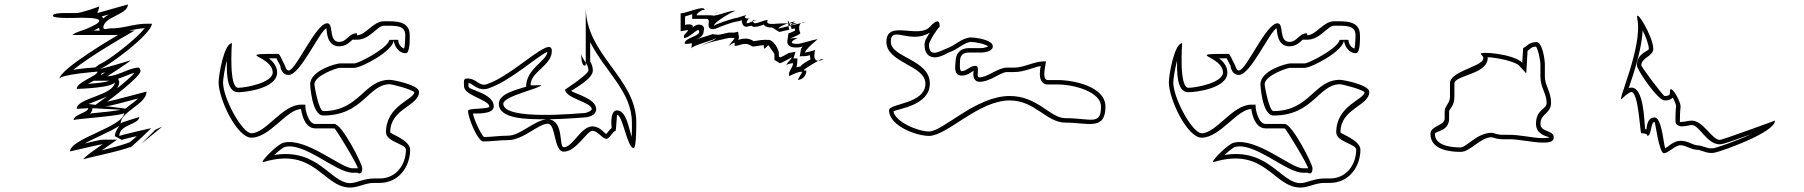

<svg xmlns="http://www.w3.org/2000/svg" viewBox="-20 -772 8135 866"><path d="M368 -641C347 -632 324 -629 306 -614H512C512 -614 248 -461 248 -416C248 -436 420 -449 420 -449C420 -429 326 -403 326 -371C326 -371 498 -375 498 -404C498 -340 326 -332 326 -281L378 -284C378 -264 312 -256 312 -230C312 -236 540 -249 540 -263C540 -201 296 -147 296 -89C296 -89 436 -122 444 -122C444 -122 356 -63 356 -53C356 -57 530 -91 572 -111C568 -107 563 -104 563 -104C570 -104 662 -193 662 -194C662 -194 518 -162 518 -158C518 -212 608 -209 608 -245C608 -242 524 -221 524 -215C524 -269 641 -302 641 -359C641 -359 474 -314 464 -314C464 -314 614 -425 614 -452C614 -452 611 -467 605 -467C563 -467 512 -428 464 -428C464 -428 569 -495 569 -500C569 -500 443 -461 428 -461C453 -461 665 -618 665 -665H644C587 -666 533 -642 476 -644C468 -644 446 -635 446 -647C446 -697 557 -705 557 -752L419 -713C419 -713 428 -737 428 -743C428 -743 348 -713 323 -713H272C267 -713 218 -714 218 -701C218 -686 340 -692 347 -692C466 -692 437 -670 368 -641ZM546 -282 379 -303C405 -314 434 -323 462 -337C456 -332 453 -330 453 -330L404 -294H464C480 -294 552 -315 603 -328C587 -312 566 -299 546 -282ZM397 -284 525 -277C507 -272 438 -265 386 -260C392 -265 397 -272 397 -284ZM681 -187 617 -123 712 -201ZM597 -158C584 -146 575 -138 566 -131C547 -122 489 -106 439 -94C449 -101 455 -105 455 -105L508 -142H444C432 -142 398 -133 362 -125C407 -150 474 -176 519 -205C509 -192 498 -174 498 -158C499 -158 529 -141 529 -141C548 -147 574 -153 597 -158ZM513 -417C541 -426 567 -439 587 -444C571 -425 538 -397 508 -373C514 -382 518 -393 518 -404C517 -404 513 -417 513 -417ZM410 -468C393 -467 345 -463 310 -457C385 -517 523 -597 523 -597L587 -634H562C587 -639 611 -644 633 -645C596 -598 493 -518 445 -490C436 -485 429 -482 427 -481ZM403 -408H464H474C450 -399 408 -396 377 -394C386 -399 394 -403 403 -408ZM396 -710C395 -710 397 -710 396 -710ZM439 -698 471 -707C461 -701 454 -696 446 -689C444 -693 441 -696 439 -698ZM434 -432C436 -435 438 -438 439 -442C444 -443 450 -444 456 -446C455 -445 454 -445 454 -445ZM430 -634H402C412 -639 420 -642 427 -647C427 -643 428 -638 430 -634Z M1560 74C1595 74 1628 53 1666 53H1692C1780 53 1830 -22 1830 -97C1830 -139 1740 -169 1740 -175C1740 -284 1870 -293 1870 -358C1870 -389 1753 -412 1738 -412C1620 -412 1603 -271 1438 -271C1418 -271 1398 -385 1398 -391C1398 -432 1501 -466 1512 -466H1578C1610 -466 1756 -543 1756 -592C1756 -573 1773 -532 1810 -532C1830 -532 1828 -598 1828 -613C1828 -681 1760 -676 1710 -676C1664 -676 1629 -613 1590 -613V-622C1552 -622 1545 -583 1510 -583C1460 -583 1487 -667 1456 -667C1404 -667 1315 -454 1282 -454C1269 -454 1268 -474 1260 -487C1250 -503 1243 -529 1234 -529C1030 -529 1210 -521 1210 -445C1210 -399 1089 -376 1054 -376C1011 -376 1026 -577 1026 -577C991 -577 966 -434 966 -400C966 -327 1048 -151 1114 -151C1197 -151 1274 -280 1338 -280C1338 -280 1347 -193 1402 -193H1488C1494 -193 1594 -27 1594 -13H1570C1517 -13 1359 -155 1258 -128C1228 -120 1147 -35 1168 -41C1401 -112 1437 74 1560 74ZM1560 54C1471 54 1416 -105 1217 -73C1237 -92 1259 -108 1264 -109C1352 -133 1496 7 1570 7H1592C1592 7 1614 22 1614 -13C1614 -33 1522 -213 1488 -213H1402C1371 -213 1359 -274 1358 -282L1357 -300H1338C1253 -300 1180 -171 1114 -171C1072 -171 986 -329 986 -400C986 -413 993 -461 1003 -499C1003 -453 999 -356 1054 -356C1084 -356 1230 -372 1230 -445C1230 -475 1209 -496 1193 -509H1227C1231 -501 1237 -488 1244 -476C1244 -476 1247 -434 1282 -434C1334 -434 1418 -625 1452 -645C1455 -633 1452 -563 1510 -563C1543 -563 1562 -587 1571 -594V-593H1591C1648 -593 1682 -656 1711 -656C1765 -656 1808 -659 1808 -613C1808 -602 1807 -567 1803 -553C1790 -556 1776 -574 1776 -592C1776 -593 1737 -592 1736 -592C1736 -591 1735 -588 1733 -584C1713 -546 1596 -486 1579 -486H1513C1500 -486 1379 -456 1379 -391C1379 -391 1386 -251 1438 -251C1617 -251 1640 -391 1737 -392C1749 -392 1835 -370 1849 -356C1846 -322 1721 -296 1721 -175C1721 -132 1811 -123 1811 -97C1811 -30 1767 33 1693 33H1666C1621 33 1587 54 1560 54Z M2175 -392C2141 -381 2130 -418 2088 -418C2068 -418 2073 -405 2073 -382C2073 -342 2187 -321 2187 -292C2187 -278 2091 -286 2091 -272C2091 -242 2134 -134 2160 -134C2197 -134 2233 -140 2271 -140C2340 -140 2408 -214 2451 -214C2488 -214 2477 -88 2523 -88C2579 -88 2627 -182 2652 -182C2677 -182 2696 -146 2715 -146C2730 -146 2745 -182 2757 -182C2758 -182 2763 -254 2763 -254C2789 -254 2809 -104 2838 -104C2851 -104 2850 -220 2850 -220C2850 -420 2622 -524 2622 -740V-489C2629 -479 2634 -468 2634 -454C2634 -437 2529 -368 2529 -368C2529 -329 2649 -311 2649 -280C2649 -273 2628 -262 2613 -262C2601 -262 2250 -226 2250 -304C2250 -339 2421 -374 2421 -388C2421 -388 2373 -386 2373 -388C2373 -449 2469 -476 2469 -542C2469 -618 2297 -432 2175 -392ZM2622 -489C2613 -504 2601 -517 2601 -536C2601 -460 2622 -478 2622 -478ZM2353 -381C2310 -367 2230 -350 2230 -304C2230 -233 2362 -234 2446 -234C2387 -228 2327 -160 2271 -160C2232 -160 2196 -154 2163 -154C2150 -165 2120 -227 2113 -260C2123 -261 2207 -254 2207 -292C2207 -352 2093 -365 2093 -382V-398C2112 -396 2136 -358 2182 -373C2281 -405 2404 -520 2449 -538C2445 -496 2353 -462 2353 -381ZM2455 -234C2532 -235 2608 -242 2612 -242C2632 -243 2669 -249 2669 -280C2669 -327 2573 -349 2556 -362C2581 -379 2654 -418 2654 -454C2654 -471 2648 -485 2642 -495V-582C2711 -447 2830 -358 2830 -220C2830 -220 2831 -185 2829 -155C2817 -189 2806 -274 2763 -274C2728 -274 2739 -195 2739 -195C2727 -185 2719 -172 2714 -167C2706 -172 2685 -202 2652 -202C2600 -202 2564 -108 2523 -108C2499 -108 2526 -225 2455 -234Z M3050 -712V-631L3083 -637C3083 -628 3065 -617 3065 -610C3065 -601 3063 -601 3068 -601C3087 -601 3118 -637 3131 -637L3134 -628C3134 -609 3068 -600 3068 -577C3068 -570 3096 -577 3101 -577L3098 -553C3098 -567 3209 -592 3209 -601C3209 -588 3143 -574 3143 -562C3143 -576 3269 -601 3269 -601H3293C3293 -596 3266 -565 3266 -565C3268 -565 3287 -580 3296 -580C3291 -580 3295 -565 3293 -565C3314 -565 3319 -574 3344 -574C3358 -574 3374 -562 3374 -562C3390 -562 3409 -568 3425 -568C3427 -568 3423 -553 3428 -553C3432 -553 3443 -568 3446 -568L3473 -529V-502L3497 -487C3504 -487 3551 -513 3551 -514C3551 -504 3527 -490 3527 -475C3527 -485 3557 -487 3557 -487C3557 -468 3539 -455 3539 -439C3539 -430 3537 -430 3542 -430C3542 -430 3579 -448 3590 -448H3599C3598 -447 3578 -412 3578 -412C3602 -412 3617 -432 3617 -454H3605C3605 -460 3649 -486 3671 -498C3662 -498 3653 -503 3653 -520C3653 -531 3656 -541 3656 -547C3656 -544 3611 -535 3611 -535C3611 -549 3668 -595 3668 -595C3654 -595 3591 -574 3578 -574C3518 -574 3578 -601 3578 -601C3564 -601 3551 -599 3542 -598C3563 -605 3590 -619 3590 -622C3590 -622 3575 -655 3594 -668C3559 -660 3491 -643 3491 -643C3491 -649 3514 -660 3535 -667C3475 -666 3480 -664 3461 -664C3429 -664 3444 -682 3443 -682C3426 -682 3402 -667 3383 -667C3383 -667 3376 -672 3375 -676C3366 -672 3357 -667 3347 -667C3348 -667 3349 -688 3362 -688C3322 -688 3347 -703 3347 -703C3335 -703 3307 -691 3302 -691C3291 -691 3200 -661 3200 -655C3200 -674 3291 -724 3299 -724C3262 -724 3224 -700 3182 -700C3190 -700 3196 -703 3202 -706C3196 -704 3191 -703 3191 -703H3122C3122 -714 3149 -727 3149 -727H3158C3158 -752 3076 -711 3050 -712ZM3695 -505H3683C3683 -505 3678 -502 3671 -498C3682 -498 3694 -504 3695 -505ZM3695 -505ZM3594 -668 3614 -673C3605 -673 3599 -671 3594 -668ZM3541 -656C3549 -659 3573 -667 3575 -667H3555C3550 -663 3544 -658 3541 -656ZM3541 -656C3540 -655 3540 -655 3539 -655ZM3555 -667C3561 -672 3566 -676 3569 -676C3565 -676 3550 -672 3535 -667ZM3375 -676C3382 -679 3389 -682 3395 -682C3378 -682 3374 -679 3375 -680ZM3202 -710C3211 -713 3221 -716 3221 -716C3214 -716 3208 -713 3202 -710ZM3377 -651H3383C3400 -651 3414 -657 3425 -661C3434 -649 3448 -648 3461 -648C3465 -648 3493 -628 3496 -628C3502 -630 3550 -640 3565 -644C3566 -639 3565 -637 3566 -634C3556 -629 3545 -624 3536 -621L3531 -584C3533 -555 3565 -558 3578 -558C3586 -558 3592 -560 3600 -562C3596 -557 3591 -551 3591 -539L3587 -518L3615 -519C3615 -519 3626 -521 3633 -523C3633 -515 3635 -509 3636 -505C3616 -493 3599 -484 3590 -472C3580 -471 3577 -470 3572 -468C3575 -475 3577 -497 3577 -508L3559 -509L3568 -538C3568 -538 3539 -534 3538 -533C3529 -528 3510 -517 3500 -513L3493 -517V-533C3493 -545 3472 -592 3446 -592C3440 -592 3427 -593 3425 -592C3408 -592 3390 -587 3380 -586C3372 -591 3360 -598 3344 -598C3331 -598 3318 -595 3310 -592C3311 -595 3313 -602 3313 -605L3309 -629C3309 -629 3293 -625 3292 -625H3269H3267C3264 -624 3251 -621 3227 -616C3216 -614 3195 -618 3194 -618C3182 -613 3144 -603 3118 -593C3126 -597 3154 -606 3154 -632C3154 -632 3164 -661 3131 -661C3117 -661 3096 -642 3102 -648C3116 -663 3079 -665 3070 -659V-698C3082 -701 3092 -705 3102 -708V-687H3171C3185 -679 3169 -659 3180 -646C3187 -638 3204 -640 3214 -645C3225 -651 3283 -672 3302 -675C3314 -676 3318 -678 3326 -681C3325 -669 3331 -651 3347 -651C3355 -654 3364 -654 3370 -656C3373 -654 3374 -653 3377 -651ZM3182 -684C3182 -684 3181 -659 3180 -659C3180 -672 3186 -677 3192 -684ZM3539 -639 3533 -678C3534 -678 3534 -679 3535 -679L3551 -642C3549 -641 3546 -639 3539 -639Z M4218 -651C4218 -651 4224 -706 4174 -651C4123 -595 3978 -686 3978 -583C3978 -488 4154 -478 4154 -395C4154 -302 3990 -306 3990 -275C3990 -204 4114 -159 4170 -159C4252 -159 4393 -319 4534 -319C4650 -319 4698 -219 4786 -219C4885 -219 4966 -181 4966 -291C4966 -382 4822 -411 4750 -411H4706C4676 -411 4698 -485 4698 -495H4686C4645 -495 4599 -467 4554 -467H4522C4481 -467 4434 -423 4398 -423C4377 -423 4406 -475 4378 -475C4356 -475 4339 -451 4318 -451C4306 -451 4310 -489 4310 -495C4310 -520 4321 -535 4350 -535H4406C4423 -535 4458 -541 4458 -563C4458 -592 4383 -603 4358 -603C4318 -601 4286 -566 4254 -555C4223 -544 4170 -506 4170 -571C4170 -584 4207 -643 4218 -651ZM4174 -625C4162 -606 4150 -589 4150 -571C4150 -548 4156 -531 4170 -521C4203 -499 4248 -531 4261 -536C4302 -550 4329 -581 4359 -583C4379 -583 4426 -573 4437 -563C4431 -559 4415 -555 4406 -555H4350C4310 -555 4290 -529 4290 -494C4290 -480 4278 -431 4318 -431C4345 -431 4363 -449 4371 -453C4371 -447 4370 -443 4370 -436C4370 -429 4373 -403 4398 -403C4447 -403 4493 -447 4522 -447H4554C4601 -447 4644 -470 4674 -474C4672 -464 4670 -451 4670 -439C4670 -425 4673 -391 4706 -391H4750C4825 -391 4946 -358 4946 -291C4946 -204 4899 -239 4786 -239C4715 -239 4662 -339 4534 -339C4381 -339 4234 -179 4170 -179C4118 -179 4016 -224 4010 -270C4033 -282 4174 -297 4174 -395C4174 -504 3998 -512 3998 -583C3998 -661 4084 -570 4174 -625Z M5846 74C5881 74 5914 53 5952 53H5978C6066 53 6116 -22 6116 -97C6116 -139 6026 -169 6026 -175C6026 -284 6156 -293 6156 -358C6156 -389 6039 -412 6024 -412C5906 -412 5889 -271 5724 -271C5704 -271 5684 -385 5684 -391C5684 -432 5787 -466 5798 -466H5864C5896 -466 6042 -543 6042 -592C6042 -573 6059 -532 6096 -532C6116 -532 6114 -598 6114 -613C6114 -681 6046 -676 5996 -676C5950 -676 5915 -613 5876 -613V-622C5838 -622 5831 -583 5796 -583C5746 -583 5773 -667 5742 -667C5690 -667 5601 -454 5568 -454C5555 -454 5554 -474 5546 -487C5536 -503 5529 -529 5520 -529C5316 -529 5496 -521 5496 -445C5496 -399 5375 -376 5340 -376C5297 -376 5312 -577 5312 -577C5277 -577 5252 -434 5252 -400C5252 -327 5334 -151 5400 -151C5483 -151 5560 -280 5624 -280C5624 -280 5633 -193 5688 -193H5774C5780 -193 5880 -27 5880 -13H5856C5803 -13 5645 -155 5544 -128C5514 -120 5433 -35 5454 -41C5687 -112 5723 74 5846 74ZM5846 54C5757 54 5702 -105 5503 -73C5523 -92 5545 -108 5550 -109C5638 -133 5782 7 5856 7H5878C5878 7 5900 22 5900 -13C5900 -33 5808 -213 5774 -213H5688C5657 -213 5645 -274 5644 -282L5643 -300H5624C5539 -300 5466 -171 5400 -171C5358 -171 5272 -329 5272 -400C5272 -413 5279 -461 5289 -499C5289 -453 5285 -356 5340 -356C5370 -356 5516 -372 5516 -445C5516 -475 5495 -496 5479 -509H5513C5517 -501 5523 -488 5530 -476C5530 -476 5533 -434 5568 -434C5620 -434 5704 -625 5738 -645C5741 -633 5738 -563 5796 -563C5829 -563 5848 -587 5857 -594V-593H5877C5934 -593 5968 -656 5997 -656C6051 -656 6094 -659 6094 -613C6094 -602 6093 -567 6089 -553C6076 -556 6062 -574 6062 -592C6062 -593 6023 -592 6022 -592C6022 -591 6021 -588 6019 -584C5999 -546 5882 -486 5865 -486H5799C5786 -486 5665 -456 5665 -391C5665 -391 5672 -251 5724 -251C5903 -251 5926 -391 6023 -392C6035 -392 6121 -370 6135 -356C6132 -322 6007 -296 6007 -175C6007 -132 6097 -123 6097 -97C6097 -30 6053 33 5979 33H5952C5907 33 5873 54 5846 54Z M6846 -489C6808 -530 6642 -543 6660 -527C6717 -476 6520 -461 6520 -396V-336C6520 -305 6496 -294 6496 -270V-237C6496 -205 6432 -205 6432 -168C6432 -98 6515 -87 6568 -87C6612 -87 6657 -153 6708 -153C6743 -142 6749 -144 6784 -144C6828 -145 6894 -129 6936 -129C6958 -129 6988 -128 6988 -153C6988 -186 6928 -175 6928 -213C6928 -261 6976 -258 6976 -309C6976 -357 6948 -387 6948 -426V-480C6948 -507 6936 -582 6910 -582C6875 -582 6870 -564 6850 -555ZM6968 -153C6968 -150 6949 -149 6936 -149C6897 -149 6832 -165 6784 -164C6746 -164 6746 -162 6712 -173H6708C6642 -173 6594 -107 6568 -107C6512 -107 6452 -120 6452 -168C6452 -182 6516 -178 6516 -237V-270C6516 -279 6540 -293 6540 -336V-396C6540 -432 6684 -436 6690 -506V-514C6737 -512 6815 -494 6832 -476L6864 -441L6870 -543C6889 -556 6888 -561 6908 -562C6917 -552 6928 -500 6928 -480V-426C6928 -377 6956 -349 6956 -309C6956 -276 6908 -281 6908 -213C6908 -161 6968 -155 6968 -153Z M7365 -687C7391 -561 7267 -299 7296 -327C7302 -333 7328 -357 7338 -357C7371 -357 7377 -171 7383 -171C7414 -171 7410 -159 7410 -159C7430 -159 7424 -222 7443 -222C7446 -222 7463 -81 7485 -81C7505 -81 7535 -117 7560 -117C7584 -117 7607 -96 7641 -96C7665 -90 7686 -77 7716 -84C7745 -90 7986 -174 7986 -228C7986 -228 7749 -141 7737 -141C7702 -141 7662 -228 7611 -228C7595 -228 7578 -222 7563 -222C7559 -222 7557 -220 7557 -225C7557 -287 7561 -280 7560 -294C7558 -322 7509 -404 7512 -354C7513 -340 7499 -339 7488 -339C7481 -339 7383 -471 7383 -477C7383 -512 7437 -518 7437 -552C7437 -606 7353 -746 7365 -687ZM7389 -635C7405 -603 7417 -568 7417 -552C7417 -540 7363 -534 7363 -477C7363 -458 7457 -319 7488 -319C7495 -319 7513 -319 7525 -332C7534 -316 7540 -298 7540 -293C7540 -286 7537 -287 7537 -225C7537 -204 7563 -202 7563 -202C7586 -202 7599 -208 7611 -208C7645 -208 7678 -121 7737 -121C7755 -121 7815 -144 7878 -167C7808 -134 7725 -107 7712 -104C7689 -99 7674 -109 7644 -116H7641C7615 -116 7596 -137 7560 -137C7529 -137 7504 -110 7491 -103C7483 -120 7476 -242 7443 -242C7407 -242 7408 -195 7406 -188C7403 -189 7401 -190 7400 -190C7396 -221 7396 -377 7338 -377C7333 -377 7328 -375 7326 -374C7348 -439 7385 -548 7389 -635Z"/></svg>

Font: CISF Camouflage Kit
Style: OuLn
Weight: 400
Designer: Robert Jablonski, Jasper
Foundry: Cannot Into Space Fonts
Version: Version 1.27